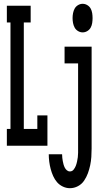

<svg xmlns="http://www.w3.org/2000/svg" viewBox="-20 -765 540 1008"><path d="M16 0V-88H35V-647H16V-735H141V-647H105V-88H176V-159H229V0ZM414 -595Q401 -595 389.5 -602Q378 -609 372 -620Q366 -631 363.5 -644Q361 -657 361 -670Q361 -683 363.5 -696Q366 -709 372 -720Q378 -731 389.5 -738Q401 -745 414 -745Q427 -745 438.5 -738Q450 -731 456 -720Q462 -709 464 -696Q466 -683 466 -670Q466 -657 464 -644Q462 -631 456 -620Q450 -609 438.5 -602Q427 -595 414 -595ZM347 223Q328 223 310 214.5Q292 206 279.5 191.5Q267 177 259 159Q251 141 246 122Q241 103 238.5 83.5Q236 64 236 45H306Q306 54 307 63Q308 72 309.5 80.5Q311 89 313.5 98Q316 107 320 115Q324 123 331 129Q338 135 347 135Q359 135 366.5 125.5Q374 116 378 105.5Q382 95 384.5 83.5Q387 72 388.5 60.5Q390 49 390 37.5Q390 26 390 15V-432H319V-520H461V15Q461 37 459.5 59Q458 81 453.5 102.5Q449 124 441.5 144.5Q434 165 421.5 183.5Q409 202 389 212.5Q369 223 347 223Z"/></svg>

Font: Iosevka Curly Slab Semibold
Style: Regular
Weight: 600
Monospace: yes
Designer: Belleve Invis
Foundry: Belleve Invis
Version: Version 22.1.2; ttfautohint (v1.8.4)